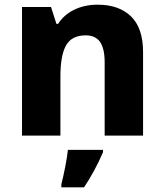

<svg xmlns="http://www.w3.org/2000/svg" viewBox="-20 -579 702 820"><path d="M591 -357V0H427V-313Q427 -371 407.5 -399.5Q388 -428 346 -428Q286 -428 262 -385Q238 -342 238 -252V0H74V-549H198L221 -477H228Q254 -517 298 -538Q342 -559 397 -559Q488 -559 539.5 -509Q591 -459 591 -357ZM420 71Q385 152 339 221H242V208Q250 177 258.5 134Q267 91 270 61H420Z"/></svg>

Font: Noto Sans UI ExtraBold
Style: Regular
Weight: 800
Designer: Monotype Design Team
Foundry: Monotype Imaging Inc.
Version: Version 1.001